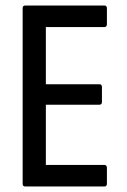

<svg xmlns="http://www.w3.org/2000/svg" viewBox="-20 -675 458 695"><path d="M71 0Q62 0 62 -10V-645Q62 -655 71 -655H358Q367 -655 367 -645V-588Q367 -577 358 -577H146V-370H340Q349 -370 349 -360V-306Q349 -296 340 -296H146V-78H358Q367 -78 367 -67V-10Q367 0 358 0Z"/></svg>

Font: Sofia Sans Condensed Medium
Style: Regular
Weight: 500
Designer: Botio Nikoltchev, Ani Petrova
Foundry: lettersoup
Version: Version 4.101; ttfautohint (v1.8.4.7-5d5b)